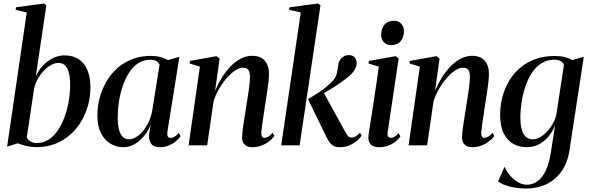

<svg xmlns="http://www.w3.org/2000/svg" viewBox="-20 -837 3394 1106"><path d="M186 -396.5Q201.5 -432.5 227.5 -459.8Q253.5 -487 286 -502.5Q318.5 -518 351.5 -518Q398.5 -518 431.8 -497Q465 -476 483 -434.5Q501 -393 501 -332.5Q501 -282 487.8 -232.5Q474.5 -183 448.8 -139.2Q423 -95.5 385.2 -61.8Q347.5 -28 298.5 -8.8Q249.5 10.5 190.5 10.5Q161 10.5 133 4.2Q105 -2 82.5 -11.5L21 7.5L134 -765L70 -780.5L72.5 -795L234 -817L247 -806ZM134.5 -47.5Q139.5 -33.5 154.2 -23.2Q169 -13 193 -13Q231 -13 261.8 -33.8Q292.5 -54.5 315.2 -89.2Q338 -124 353.5 -167.8Q369 -211.5 376.5 -258.2Q384 -305 384 -349Q384 -410 367.8 -442.2Q351.5 -474.5 316 -474.5Q290 -474.5 261.2 -454.5Q232.5 -434.5 209.5 -401.8Q186.5 -369 177 -330Z M944.5 -79.5Q942 -58.5 947 -50.5Q952 -42.5 963 -42.5Q973 -42.5 985.5 -49.5Q998 -56.5 1010.5 -71.5L1020.5 -52.5Q1011 -39 994 -24.2Q977 -9.5 953.2 0.8Q929.5 11 900 11Q864 11 849.5 -11.2Q835 -33.5 839.5 -67L848.5 -121.5Q837 -87.5 813 -57.2Q789 -27 757.5 -8Q726 11 691.5 11Q650.5 11 616.2 -9.5Q582 -30 561.5 -70.2Q541 -110.5 541 -171Q541 -223.5 554.2 -273.5Q567.5 -323.5 593 -367.2Q618.5 -411 655.8 -444.2Q693 -477.5 741.5 -496.2Q790 -515 848.5 -515Q878.5 -515 902.8 -508.8Q927 -502.5 947.5 -491L1013.5 -510ZM899 -463Q895 -475.5 881.8 -484.2Q868.5 -493 846.5 -493Q806.5 -493 776 -472.8Q745.5 -452.5 723.2 -418Q701 -383.5 686.5 -340.2Q672 -297 665 -250.8Q658 -204.5 658 -161.5Q658 -114.5 666.5 -86.5Q675 -58.5 689.5 -46.5Q704 -34.5 722.5 -34.5Q742 -34.5 762 -46Q782 -57.5 800.5 -78.5Q819 -99.5 833.2 -128.2Q847.5 -157 855.5 -191.5Z M1219 -314Q1235.5 -353.5 1258 -389.8Q1280.5 -426 1308 -454.2Q1335.5 -482.5 1367 -499Q1398.5 -515.5 1432.5 -515.5Q1481.5 -515.5 1505.5 -487Q1529.5 -458.5 1529.5 -412Q1529.5 -391 1526.2 -362.5Q1523 -334 1518 -301.2Q1513 -268.5 1507.5 -234.5Q1503 -203.5 1498 -171.2Q1493 -139 1489.5 -112.8Q1486 -86.5 1485 -72Q1485 -56 1489.5 -49.5Q1494 -43 1503 -43Q1512.5 -43 1524.5 -49.5Q1536.5 -56 1550.5 -72L1560.5 -53Q1549 -38 1530.5 -23.2Q1512 -8.5 1487 1.2Q1462 11 1429.5 11Q1416 11 1403.2 5.2Q1390.5 -0.5 1382.5 -13Q1374.5 -25.5 1374.5 -47Q1374.5 -56.5 1376.5 -75.8Q1378.5 -95 1382.2 -120.5Q1386 -146 1390.5 -173.8Q1395 -201.5 1399 -228Q1403 -254 1407 -278.8Q1411 -303.5 1414 -325.5Q1417 -347.5 1418.5 -365Q1420 -382.5 1420 -393.5Q1420 -411.5 1416.2 -423.5Q1412.5 -435.5 1403.5 -441.2Q1394.5 -447 1379 -447Q1359 -447 1334.5 -431Q1310 -415 1286 -387.2Q1262 -359.5 1241.8 -324.8Q1221.5 -290 1210 -252.5L1173.5 0H1066.5L1131.5 -453L1072 -471.5L1074 -486L1227 -513.5L1245 -500Z M1600 0 1712.5 -765 1645 -780.5 1647.5 -795 1812.5 -817 1826 -806 1706 0ZM1936.5 11Q1918 11 1904 4.8Q1890 -1.5 1877.8 -18.5Q1865.5 -35.5 1851 -67L1754 -266.5Q1789 -286 1814.2 -303Q1839.5 -320 1858.2 -335.5Q1877 -351 1892.5 -367Q1914.5 -388.5 1920 -414Q1925.5 -439.5 1927.5 -456Q1929.5 -477 1938.5 -491Q1947.5 -505 1960.8 -512.2Q1974 -519.5 1988.5 -519.5Q2012 -519.5 2023.2 -506.2Q2034.5 -493 2034.5 -475Q2034.5 -454 2022.8 -434.8Q2011 -415.5 1992 -399.5Q1978 -387 1955 -370.2Q1932 -353.5 1904.2 -335.8Q1876.5 -318 1848.2 -302.2Q1820 -286.5 1795 -275.5L1842.5 -307.5L1963.5 -87Q1976.5 -62 1984.5 -53.2Q1992.5 -44.5 2004.5 -44.5Q2016.5 -44.5 2028.2 -51.2Q2040 -58 2053.5 -73L2063.5 -55.5Q2053.5 -41 2035.5 -25.8Q2017.5 -10.5 1992.8 0.2Q1968 11 1936.5 11Z M2162 11Q2144 11 2129.2 4.2Q2114.5 -2.5 2107 -18.2Q2099.5 -34 2103 -60.5Q2104 -68.5 2108.5 -96.8Q2113 -125 2119.5 -166.8Q2126 -208.5 2133.5 -257.8Q2141 -307 2148.5 -357.5Q2156 -408 2162 -453L2102.5 -471.5L2105 -486L2258.5 -513.5L2276.5 -500L2213 -75.5Q2210 -56 2216.5 -49.5Q2223 -43 2231.5 -43Q2242 -43 2251.8 -48.5Q2261.5 -54 2276.5 -70L2286.5 -50.5Q2274.5 -34 2256.5 -20Q2238.5 -6 2214.8 2.5Q2191 11 2162 11ZM2233.5 -577Q2206 -577 2190.8 -594.5Q2175.5 -612 2175.5 -635.5Q2175.5 -672 2194.8 -694.8Q2214 -717.5 2247 -717.5Q2277.5 -717.5 2292.2 -699.2Q2307 -681 2307 -658Q2307 -623 2287.8 -600Q2268.5 -577 2233.5 -577Z M2486 -314Q2502.5 -353.5 2525 -389.8Q2547.5 -426 2575 -454.2Q2602.5 -482.5 2634 -499Q2665.5 -515.5 2699.5 -515.5Q2748.5 -515.5 2772.5 -487Q2796.5 -458.5 2796.5 -412Q2796.5 -391 2793.2 -362.5Q2790 -334 2785 -301.2Q2780 -268.5 2774.5 -234.5Q2770 -203.5 2765 -171.2Q2760 -139 2756.5 -112.8Q2753 -86.5 2752 -72Q2752 -56 2756.5 -49.5Q2761 -43 2770 -43Q2779.5 -43 2791.5 -49.5Q2803.5 -56 2817.5 -72L2827.5 -53Q2816 -38 2797.5 -23.2Q2779 -8.5 2754 1.2Q2729 11 2696.5 11Q2683 11 2670.2 5.2Q2657.5 -0.5 2649.5 -13Q2641.5 -25.5 2641.5 -47Q2641.5 -56.5 2643.5 -75.8Q2645.5 -95 2649.2 -120.5Q2653 -146 2657.5 -173.8Q2662 -201.5 2666 -228Q2670 -254 2674 -278.8Q2678 -303.5 2681 -325.5Q2684 -347.5 2685.5 -365Q2687 -382.5 2687 -393.5Q2687 -411.5 2683.2 -423.5Q2679.5 -435.5 2670.5 -441.2Q2661.5 -447 2646 -447Q2626 -447 2601.5 -431Q2577 -415 2553 -387.2Q2529 -359.5 2508.8 -324.8Q2488.5 -290 2477 -252.5L2440.5 0H2333.5L2398.5 -453L2339 -471.5L2341 -486L2494 -513.5L2512 -500Z M3260.5 28Q3252.5 82.5 3230.8 123.5Q3209 164.5 3176 192.5Q3143 220.5 3101.2 234.8Q3059.5 249 3011 249Q2980.5 249 2950.2 244.5Q2920 240 2893.8 231Q2867.5 222 2849 208L2886.5 123.5Q2898.5 152 2919.2 175.5Q2940 199 2964.8 213Q2989.5 227 3013.5 227Q3048.5 227 3076.2 207Q3104 187 3123.5 146Q3143 105 3153 42.5L3178 -117Q3166 -84 3142.5 -54.5Q3119 -25 3086.5 -7Q3054 11 3014.5 11Q2972 11 2937 -8.2Q2902 -27.5 2881.5 -68.8Q2861 -110 2861 -175Q2861 -227.5 2873.8 -277.2Q2886.5 -327 2912 -370Q2937.5 -413 2975.2 -445.5Q3013 -478 3062.8 -496.2Q3112.5 -514.5 3174 -514.5Q3209 -514.5 3232.5 -508.5Q3256 -502.5 3276.5 -491L3343 -510ZM3228.5 -463Q3224.5 -476 3210.8 -484.5Q3197 -493 3172.5 -493Q3130.5 -493 3098.2 -472.2Q3066 -451.5 3043.2 -416.2Q3020.5 -381 3006 -337.5Q2991.5 -294 2984.5 -247.8Q2977.5 -201.5 2977.5 -159.5Q2977.5 -124 2983 -100Q2988.5 -76 2998.2 -61.5Q3008 -47 3020.8 -40.8Q3033.5 -34.5 3048.5 -34.5Q3075 -34.5 3103 -54.2Q3131 -74 3153.5 -106.8Q3176 -139.5 3185 -178Z"/></svg>

Font: Merriweather 144pt Medium
Style: Italic
Weight: 500
Italic angle: -7.8°
Version: Version 2.101